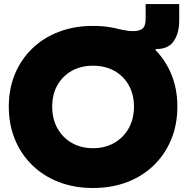

<svg xmlns="http://www.w3.org/2000/svg" viewBox="-20 -905 910 938"><path d="M434.5 13.5Q343.5 13.5 268 -15.5Q192.5 -44.5 137.8 -97.8Q83 -151 53 -223.8Q23 -296.5 23 -384.5Q23 -471.5 53 -543.5Q83 -615.5 137.8 -668.2Q192.5 -721 268 -749.8Q343.5 -778.5 435 -778.5Q526 -778.5 601.5 -749.8Q677 -721 731.8 -668.2Q786.5 -615.5 816.5 -543.5Q846.5 -471.5 846.5 -384.5Q846.5 -296.5 816.5 -223.8Q786.5 -151 731.8 -97.8Q677 -44.5 601.5 -15.5Q526 13.5 434.5 13.5ZM434.5 -181Q493.5 -181 538.5 -207Q583.5 -233 609 -278.8Q634.5 -324.5 634.5 -384.5Q634.5 -443.5 609.2 -488.5Q584 -533.5 538.8 -558.8Q493.5 -584 434.5 -584Q375.5 -584 330.5 -558.8Q285.5 -533.5 260.2 -488.5Q235 -443.5 235 -384.5Q235 -324.5 260.2 -278.8Q285.5 -233 330.5 -207Q375.5 -181 434.5 -181ZM855.5 -885V-804.5Q855.5 -743 829 -704.2Q802.5 -665.5 744.5 -665.5Q744 -665.5 743.2 -665.5Q742.5 -665.5 741.5 -665.5L718 -626.5L550 -765Q568.5 -761 582.8 -758.2Q597 -755.5 608.2 -754.2Q619.5 -753 630 -753Q661.5 -753 676.5 -765.5Q691.5 -778 691.5 -812V-885Z"/></svg>

Font: Hepta Slab ExtraBold
Style: Regular
Weight: 800
Designer: Michael LaGattuta
Foundry: Michael LaGattuta
Version: Version 1.102